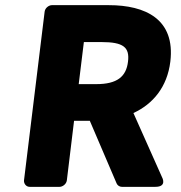

<svg xmlns="http://www.w3.org/2000/svg" viewBox="-20 -699 700 744"><path d="M305 -536H373C458 -536 483 -516 476 -460C469 -402 434 -373 353 -373H285ZM582 25C629 25 608 -12 608 -12L497 -261C573 -296 628 -362 640 -460C660 -625 543 -679 402 -679H181C170 -679 155 -669 153 -654L73 0C72 11 80 25 95 25H211C222 25 237 15 239 0L267 -231H328L432 12C435 19 443 25 452 25Z"/></svg>

Font: Falling Sky
Style: BlkObl
Weight: 900
Designer: Paul D. Hunt
Foundry: Adobe Systems Incorporated
Version: Version 1.02